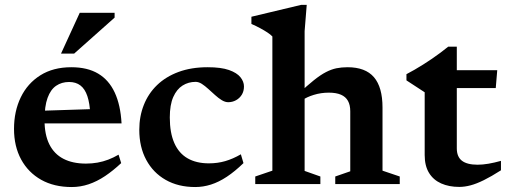

<svg xmlns="http://www.w3.org/2000/svg" viewBox="-20 -742 2048 774"><path d="M267.5 -471Q332.5 -471 375.8 -445.2Q419 -419.5 442.5 -369Q466 -318.5 470 -244.5H130V-295L392 -303.5L344 -279.5Q342 -325.5 332.2 -354.5Q322.5 -383.5 304.2 -397.5Q286 -411.5 258.5 -411.5Q228.5 -411.5 206.2 -396.2Q184 -381 171.8 -347.5Q159.5 -314 159.5 -258Q159.5 -199 179 -160Q198.5 -121 235.8 -101.8Q273 -82.5 326.5 -82.5Q351 -82.5 373.2 -86.5Q395.5 -90.5 416.5 -98.5Q437.5 -106.5 458 -118.5L468.5 -84.5Q436 -54 403.5 -32.2Q371 -10.5 337.5 0.8Q304 12 269 12Q198 12 146 -17.2Q94 -46.5 65.2 -99.2Q36.5 -152 36.5 -222.5Q36.5 -293.5 63.8 -349.8Q91 -406 142.8 -438.5Q194.5 -471 267.5 -471ZM226 -526 301.5 -690.5H442V-671L279 -526Z M817 -471Q871 -471 903 -459.8Q935 -448.5 949.2 -430.8Q963.5 -413 963.5 -393.5Q963.5 -374.5 954.8 -360.2Q946 -346 931.5 -338Q917 -330 900 -330Q887.5 -330 874 -338.2Q860.5 -346.5 847 -358.8Q833.5 -371 820 -383.2Q806.5 -395.5 793.8 -403.8Q781 -412 768.5 -412Q739.5 -412 716 -397.2Q692.5 -382.5 678.5 -351Q664.5 -319.5 664.5 -268.5Q664.5 -206.5 682.8 -165.2Q701 -124 736.2 -103.8Q771.5 -83.5 822 -83.5Q857 -83.5 888 -92.5Q919 -101.5 951 -120L961.5 -84.5Q927 -51 894.5 -29.5Q862 -8 830.5 2Q799 12 767 12Q698.5 12 648 -16.8Q597.5 -45.5 569.5 -97.5Q541.5 -149.5 541.5 -218.5Q541.5 -273 559.8 -319Q578 -365 613.2 -399Q648.5 -433 699.8 -452Q751 -471 817 -471Z M1331.5 -30.5 1392 -51.5V-293.5Q1392 -318.5 1382.8 -335.2Q1373.5 -352 1354.5 -360.2Q1335.5 -368.5 1305.5 -368.5Q1274 -368.5 1244.8 -359.5Q1215.5 -350.5 1197 -337L1180.5 -361.5Q1217.5 -396.5 1244.8 -418.2Q1272 -440 1293.8 -451.2Q1315.5 -462.5 1336.2 -466.8Q1357 -471 1381 -471Q1453 -471 1487.5 -430.8Q1522 -390.5 1522 -308.5V-54L1591.5 -30.5V0H1331.5ZM1271.5 0H1009V-30.5L1078 -54V-595Q1071 -602.5 1058.5 -610.8Q1046 -619 1029.5 -628Q1013 -637 993.5 -645.5V-674.5L1194.5 -722.5H1216.5L1208 -616.5V-53L1271.5 -30.5Z M1821.5 -144Q1821.5 -110 1842.2 -94Q1863 -78 1905.5 -78Q1925.5 -78 1949 -82Q1972.5 -86 1999.5 -93.5V-55.5Q1960.5 -30.5 1930.5 -15.8Q1900.5 -1 1876.8 5.2Q1853 11.5 1831.5 11.5Q1790 11.5 1758.5 -2.5Q1727 -16.5 1709.5 -45Q1692 -73.5 1692 -117V-370L1618.5 -418V-443Q1634 -451 1651 -460.8Q1668 -470.5 1685.8 -481.8Q1703.5 -493 1721.2 -505Q1739 -517 1755.5 -529.5Q1772 -542 1787 -554H1821.5V-445.5ZM1769 -387 1770 -459H1984.5L1978.5 -387Z"/></svg>

Font: Newsreader SemiBold
Style: Regular
Weight: 600
Designer: Hugues Gentile
Foundry: Production Type
Version: Version 1.003